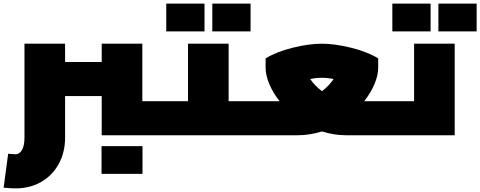

<svg xmlns="http://www.w3.org/2000/svg" viewBox="-70 -746 2649 1059"><path d="M836 -94Q836 -50 831 -25Q826 0 816 0H491V-216H289V13Q289 94 254 158Q219 222 157 257.5Q95 293 16 293Q-15 293 -50 289L-25 102Q7 105 16 105Q37 105 51 81.5Q65 58 65 13V-505H289V-404H491V-505H715V-188H816Q826 -188 831 -163Q836 -138 836 -94ZM490 60H716V213H490Z M1362 -94Q1362 -50 1357 -25Q1352 0 1342 0H816Q806 0 801 -25Q796 -50 796 -94Q796 -138 801 -163Q806 -188 816 -188H967V-505H1191V-188H1342Q1352 -188 1357 -163Q1362 -138 1362 -94ZM847 -726H1058V-573H847ZM1101 -726H1312V-573H1101Z M2083 -94Q2083 -50 2078 -25Q2073 0 2063 0H1840Q1772 0 1706 -21Q1638 0 1571 0H1342Q1332 0 1327 -25Q1322 -50 1322 -94Q1322 -138 1327 -163Q1332 -188 1342 -188H1472Q1435 -235 1415 -283.5Q1395 -332 1395 -372V-424Q1456 -461 1545.5 -483Q1635 -505 1705 -505Q1776 -505 1865.5 -483Q1955 -461 2016 -424V-372Q2016 -332 1996 -283.5Q1976 -235 1939 -188H2063Q2073 -188 2078 -163Q2083 -138 2083 -94ZM1705 -317Q1673 -317 1641 -310Q1666 -273 1706 -243Q1746 -274 1770 -310Q1738 -317 1705 -317Z M2438 -505V0H2063Q2053 0 2048 -25Q2043 -50 2043 -94Q2043 -138 2048 -163Q2053 -188 2063 -188H2214V-505ZM2094 -726H2305V-573H2094ZM2348 -726H2559V-573H2348Z"/></svg>

Font: Cairo Black
Style: Regular
Weight: 900
Designer: Mohamed Gaber, Accademia di Belle Arti di Urbino and others
Foundry: Kief Type Foundry, Accademia di Belle Arti di Urbino and others
Version: Version 3.011